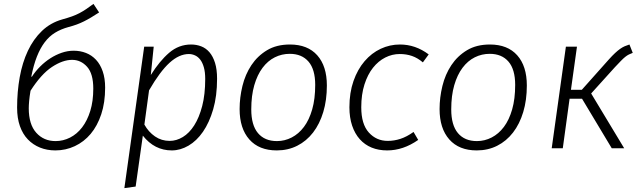

<svg xmlns="http://www.w3.org/2000/svg" viewBox="-20 -763 3276 988"><path d="M333 -624Q293 -613 263 -594.5Q233 -576 210 -545.5Q187 -515 170 -472Q153 -429 141 -369L144 -368Q162 -396 186.5 -420.5Q211 -445 239 -463Q267 -481 297.5 -491.5Q328 -502 359 -502Q393 -502 422.5 -490.5Q452 -479 474 -455.5Q496 -432 508.5 -396Q521 -360 521 -312Q521 -235 501 -175Q481 -115 446.5 -74Q412 -33 365 -11Q318 11 265 11Q222 11 186 -3.5Q150 -18 123.5 -45.5Q97 -73 82.5 -114Q68 -155 68 -209Q68 -291 81.5 -366Q95 -441 123.5 -501.5Q152 -562 196 -604Q240 -646 300 -663Q329 -671 350 -678.5Q371 -686 389 -695.5Q407 -705 424 -716.5Q441 -728 461 -743L490 -699Q467 -684 448.5 -673Q430 -662 412 -653Q394 -644 375 -637Q356 -630 333 -624ZM351 -455Q303 -455 247.5 -418.5Q192 -382 137 -296Q132 -266 130 -243.5Q128 -221 128 -206Q128 -123 166.5 -80Q205 -37 266 -37Q305 -37 340.5 -55Q376 -73 402.5 -107.5Q429 -142 444.5 -192Q460 -242 460 -307Q460 -384 428 -419.5Q396 -455 351 -455Z M756 -377Q801 -449 850.5 -491.5Q900 -534 963 -534Q991 -534 1015.5 -524.5Q1040 -515 1058 -494Q1076 -473 1086.5 -439.5Q1097 -406 1097 -358Q1097 -269 1077 -200.5Q1057 -132 1024.5 -85Q992 -38 950 -13.5Q908 11 864 11Q775 11 715 -65L678 197L620 205L722 -523H771ZM952 -485Q902 -485 852.5 -440Q803 -395 747 -298L723 -122Q744 -84 777.5 -61Q811 -38 853 -38Q888 -38 921 -58Q954 -78 979.5 -118Q1005 -158 1020.5 -217.5Q1036 -277 1036 -357Q1036 -392 1029 -416.5Q1022 -441 1010.5 -456Q999 -471 983.5 -478Q968 -485 952 -485Z M1213 -202Q1213 -261 1227.5 -320.5Q1242 -380 1273.5 -427.5Q1305 -475 1354 -504.5Q1403 -534 1472 -534Q1563 -534 1612.5 -478.5Q1662 -423 1662 -323Q1662 -248 1643.5 -186.5Q1625 -125 1591 -81Q1557 -37 1509.5 -13Q1462 11 1404 11Q1313 11 1263 -45.5Q1213 -102 1213 -202ZM1471 -486Q1430 -486 1394 -468Q1358 -450 1331 -414Q1304 -378 1288.5 -324.5Q1273 -271 1273 -200Q1273 -119 1307.5 -78Q1342 -37 1405 -37Q1445 -37 1481 -55.5Q1517 -74 1544 -110Q1571 -146 1586.5 -200Q1602 -254 1602 -326Q1602 -406 1567.5 -446Q1533 -486 1471 -486Z M2156 -442Q2129 -465 2100 -475Q2071 -485 2037 -485Q1998 -485 1962.5 -467Q1927 -449 1899.5 -414.5Q1872 -380 1855.5 -328.5Q1839 -277 1839 -211Q1839 -124 1878 -81Q1917 -38 1975 -38Q2008 -38 2040.5 -48.5Q2073 -59 2108 -84L2132 -43Q2055 11 1972 11Q1928 11 1892.5 -3.5Q1857 -18 1831.5 -46.5Q1806 -75 1792 -116.5Q1778 -158 1778 -211Q1778 -286 1799 -346Q1820 -406 1856 -448Q1892 -490 1939 -512Q1986 -534 2038 -534Q2118 -534 2186 -483Z M2242 -202Q2242 -261 2256.5 -320.5Q2271 -380 2302.5 -427.5Q2334 -475 2383 -504.5Q2432 -534 2501 -534Q2592 -534 2641.5 -478.5Q2691 -423 2691 -323Q2691 -248 2672.5 -186.5Q2654 -125 2620 -81Q2586 -37 2538.5 -13Q2491 11 2433 11Q2342 11 2292 -45.5Q2242 -102 2242 -202ZM2500 -486Q2459 -486 2423 -468Q2387 -450 2360 -414Q2333 -378 2317.5 -324.5Q2302 -271 2302 -200Q2302 -119 2336.5 -78Q2371 -37 2434 -37Q2474 -37 2510 -55.5Q2546 -74 2573 -110Q2600 -146 2615.5 -200Q2631 -254 2631 -326Q2631 -406 2596.5 -446Q2562 -486 2500 -486Z M2949 -523 2918 -301H2974L3113 -457Q3131 -477 3145 -490Q3159 -503 3171 -511.5Q3183 -520 3194.5 -525Q3206 -530 3219 -534L3236 -491Q3225 -487 3216 -482.5Q3207 -478 3197 -470Q3187 -462 3174.5 -449Q3162 -436 3144 -417L3022 -282L3192 0H3128L2975 -255H2911L2876 0H2819L2892 -523Z"/></svg>

Font: Glekhifnjqigglhiwekvrgaqftz
Style: Regular
Weight: 300
Italic angle: -8°
Designer: Carrois Corporate & Edenspiekermann
Foundry: Carrois Corporate GbR & Edenspiekermann AG
Version: Version 2.001